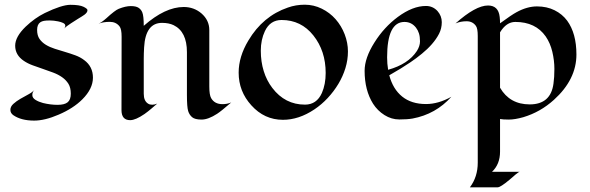

<svg xmlns="http://www.w3.org/2000/svg" viewBox="-20 -504 2522 821"><path d="M250 -378.9Q259.3 -385.7 259.3 -393.6Q259.3 -401.4 250 -405.8Q240.7 -410.2 228.5 -412.6Q209.5 -416.5 193.1 -416.5Q176.8 -416.5 167.7 -414.8Q158.7 -413.1 152.3 -408.7Q138.7 -399.4 138.7 -376Q138.7 -352.5 148.9 -337.6Q159.2 -322.8 176 -312.5Q192.9 -302.2 214.4 -295.4Q235.8 -288.6 258.1 -282Q280.3 -275.4 301.8 -267.6Q323.2 -259.8 339.8 -247.1Q377.4 -219.7 377.4 -171.9Q377.4 -124.5 332 -79.1Q293.5 -40.5 230.5 -13.7Q171.9 11.7 126 11.7Q70.3 11.7 36.6 -11.7Q24.4 -20.5 24.4 -34.4Q24.4 -48.3 37.1 -59.8Q49.8 -71.3 66.9 -81.3Q84 -91.3 101.1 -100.3Q118.2 -109.4 127 -119.6Q118.2 -109.9 118.2 -97.7Q118.2 -85.4 131.8 -76.9Q145.5 -68.4 164.1 -63.5Q196.3 -55.7 226.1 -55.7Q255.9 -55.7 269.3 -66.7Q282.7 -77.6 282.7 -103.5Q282.7 -129.4 272.5 -145.8Q262.2 -162.1 245.6 -173.8Q229 -185.5 207.5 -193.6Q186 -201.7 163.8 -209.2Q141.6 -216.8 120.1 -224.6Q98.6 -232.4 82 -243.7Q44.9 -268.6 44.9 -308.6Q44.9 -346.7 89.8 -390.1Q128.9 -427.2 171.4 -448.2Q244.1 -483.4 281.2 -483.4Q319.8 -483.4 336.9 -475.1Q354 -466.8 354 -460.7Q354 -454.6 350.1 -449.7Q346.2 -444.8 340.6 -440.7Q335 -436.5 329.1 -433.1Q323.2 -429.7 312.5 -422.9Q301.8 -416 283.7 -404.5Q265.6 -393.1 250 -378.9Z M499.5 -33.2 500 -347.2Q500 -379.9 491.2 -391.1Q476.1 -410.6 449.2 -410.6Q422.4 -410.6 401.4 -402.8Q414.1 -407.7 434.6 -425.8Q472.2 -460.4 487.8 -466.3Q517.1 -478 539.3 -478Q561.5 -478 572.5 -470.7Q583.5 -463.4 588.4 -451.2Q594.7 -436 594.7 -393.6Q686 -474.1 765.6 -474.1Q809.1 -474.1 841.3 -446.8Q875 -417.5 875 -375.5V-134.3Q875 -98.1 882.8 -84.5Q897.5 -58.6 931.6 -58.6Q951.2 -58.6 968.8 -65.9Q925.3 -28.3 908.7 -17.6Q870.6 7.3 842 7.3Q813.5 7.3 801.5 -2.9Q789.6 -13.2 784.7 -28.8Q779.3 -45.9 779.3 -98.6V-281.2Q779.3 -368.7 722.2 -396.5Q701.7 -406.2 672.9 -406.2Q602.1 -406.2 596.2 -301.3Q594.7 -274.9 594.7 -253.9V-103Q594.7 -71.8 613.8 -60.5Q620.6 -56.2 630.9 -56.2Q641.1 -56.2 652.3 -61Q642.1 -52.2 627.9 -40Q613.8 -27.8 598.1 -16.6Q559.6 9.8 536.6 9.8Q499.5 9.8 499.5 -33.2Z M1324.2 -36.1Q1257.8 8.3 1189.9 8.3Q1110.4 8.3 1054.7 -53.7Q1000.5 -113.3 1000.5 -193.4Q1000.5 -261.7 1042 -330.6Q1104 -435.1 1210.9 -471.7Q1245.1 -483.9 1283.2 -483.9Q1321.3 -483.9 1355.7 -467Q1390.1 -450.2 1415 -421.9Q1439.9 -393.6 1453.9 -357.2Q1467.8 -320.8 1467.8 -284.2Q1467.8 -247.6 1457 -212.6Q1446.3 -177.7 1427 -145.5Q1407.7 -113.3 1381.6 -85.2Q1355.5 -57.1 1324.2 -36.1ZM1184.1 -418.5Q1135.3 -418.5 1112.8 -371.1Q1095.2 -334 1095.2 -287.1Q1095.2 -240.2 1107.7 -200Q1120.1 -159.7 1144.5 -127.9Q1198.7 -56.6 1284.2 -56.6Q1334 -56.6 1356.4 -106.4Q1372.6 -143.6 1372.6 -191.9Q1372.6 -286.1 1320.1 -352.3Q1267.6 -418.5 1184.1 -418.5Z M1910.2 -90.3Q1843.3 -15.6 1744.1 2.9Q1721.2 6.8 1687.5 6.8Q1653.8 6.8 1624 -12Q1594.2 -30.8 1575.2 -60.5Q1539.1 -118.2 1539.1 -201.2Q1539.1 -255.9 1581.1 -322.3Q1622.1 -387.7 1681.2 -431.6Q1744.6 -478.5 1801.3 -478.5Q1830.6 -478.5 1850.6 -457Q1869.1 -436 1869.1 -409.2Q1869.1 -382.3 1857.4 -359.6Q1845.7 -336.9 1826.9 -315.4Q1808.1 -293.9 1783.9 -274.2Q1759.8 -254.4 1734.4 -237.3Q1698.7 -212.9 1644.5 -182.1Q1660.2 -123 1699.7 -91.1Q1739.3 -59.1 1801.8 -59.1Q1854.5 -59.1 1910.2 -90.3ZM1762.7 -286.1Q1775.9 -307.1 1775.9 -327.1Q1775.9 -347.2 1771.5 -361.1Q1767.1 -375 1758.8 -385.7Q1739.7 -410.2 1709.5 -410.2Q1635.3 -410.2 1635.3 -258.8Q1635.3 -231.9 1639.6 -205.6Q1725.6 -229.5 1762.7 -286.1Z M1927.7 -403.8Q2013.7 -480.5 2066.9 -480.5Q2111.3 -480.5 2116.7 -431.6Q2118.2 -418 2118.2 -404.3Q2167.5 -440.4 2188.5 -451.7Q2233.9 -476.6 2276.1 -476.6Q2318.4 -476.6 2351.3 -460.2Q2384.3 -443.8 2405.3 -415.5Q2444.8 -361.3 2444.8 -271Q2444.8 -164.1 2348.6 -77.1Q2291 -24.9 2217.8 -2.9Q2181.6 7.3 2156 7.3Q2130.4 7.3 2118.2 4.9V144.5Q2118.2 198.2 2084 230.5H2203.1Q2197.8 231 2185.5 241.5Q2173.3 252 2159.2 264.2Q2120.1 296.9 2108.4 296.9H1989.3Q2022.9 252.4 2022.9 191.4V-350.1Q2022.9 -382.3 2015.1 -393.1Q2001 -413.1 1975.1 -413.1Q1949.2 -413.1 1927.7 -403.8ZM2118.2 -128.9Q2159.7 -57.6 2245.1 -57.6Q2335 -57.6 2346.7 -146.5Q2350.6 -173.3 2350.6 -209.2Q2350.6 -245.1 2341.8 -282.5Q2333 -319.8 2313.5 -348.1Q2270 -410.2 2183.6 -410.2Q2145 -410.2 2118.2 -365.7Z"/></svg>

Font: Fondamento
Style: Regular
Weight: 400
Version: Version 1.000